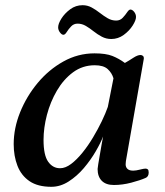

<svg xmlns="http://www.w3.org/2000/svg" viewBox="-20 -698 629 732"><path d="M175.8 14.2Q124 14.2 92.5 -7.3Q61 -28.8 46.6 -65.9Q32.2 -103 32.2 -148.4Q32.2 -209 56.6 -269.8Q81.1 -330.6 123.5 -381.6Q166 -432.6 221.7 -463.6Q277.3 -494.6 340.3 -494.6Q383.8 -494.6 408.7 -484.6Q433.6 -474.6 456.1 -458Q471.7 -466.8 488 -477.5Q504.4 -488.3 515.6 -488.3Q520.5 -488.3 524.7 -485.1Q528.8 -481.9 528.3 -474.1L460 -84Q459 -76.2 459 -71.8Q459 -60.5 466.1 -54Q473.1 -47.4 487.8 -47.4Q498 -47.4 513.2 -51.3Q528.3 -55.2 534.7 -55.2Q539.6 -55.2 543.2 -52.5Q546.9 -49.8 546.9 -40Q546.9 -32.7 543.9 -27.3Q541 -22 534.7 -19.5Q513.7 -10.3 480.2 -1.5Q446.8 7.3 414.1 7.3Q383.8 7.3 367.9 -8.8Q352.1 -24.9 352.1 -53.7Q352.1 -57.1 354.5 -71.8Q356.9 -86.4 360.4 -106.4Q363.8 -126.5 367.2 -146Q370.6 -165.5 373 -177.7Q363.8 -153.3 344.7 -120.6Q325.7 -87.9 299.6 -57.1Q273.4 -26.4 241.7 -6.1Q210 14.2 175.8 14.2ZM209 -56.6Q229.5 -56.6 251.2 -73Q272.9 -89.4 294.4 -116Q315.9 -142.6 334.7 -174.1Q353.5 -205.6 368.2 -236.1Q382.8 -266.6 391.1 -290.5L412.6 -399.4Q406.7 -419.9 390.6 -434.6Q374.5 -449.2 341.3 -449.2Q294.9 -449.2 258.5 -422.4Q222.2 -395.5 197 -352.5Q171.9 -309.6 158.9 -260Q146 -210.4 146 -164.6Q146 -106.4 163.6 -81.5Q181.2 -56.6 209 -56.6ZM404.3 -549.3Q384.8 -549.3 368.2 -558.1Q351.6 -566.9 336.9 -578.6Q322.3 -590.3 307.4 -599.1Q292.5 -607.9 275.9 -607.9Q261.2 -607.9 251.2 -597.4Q241.2 -586.9 234.6 -576.2Q228 -565.4 221.7 -565.4Q215.3 -565.4 208.5 -574.5Q201.7 -583.5 201.7 -593.8Q201.7 -607.4 214.1 -627.2Q226.6 -647 247.6 -662.6Q268.6 -678.2 294.9 -678.2Q313.5 -678.2 329.6 -669.4Q345.7 -660.6 360.6 -648.9Q375.5 -637.2 390.6 -628.4Q405.8 -619.6 422.9 -619.6Q438 -619.6 448 -630.4Q458 -641.1 464.8 -651.4Q471.7 -661.6 477.1 -661.6Q484.4 -661.6 491.5 -652.8Q498.5 -644 498.5 -633.3Q498.5 -620.6 485.8 -600.6Q473.1 -580.6 451.7 -564.9Q430.2 -549.3 404.3 -549.3Z"/></svg>

Font: Gelasio Medium
Style: Italic
Weight: 500
Italic angle: -8.5°
Designer: Eben Sorkin
Foundry: Eben Sorkin
Version: Version 1.008